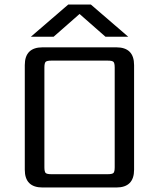

<svg xmlns="http://www.w3.org/2000/svg" viewBox="-20 -832 705 852"><path d="M117 -669 283 -812H383L549 -669H448L333 -770L218 -669ZM575 -543V-79Q575 0 496 0H169Q90 0 90 -79V-543Q90 -622 169 -622H496Q575 -622 575 -543ZM489 -90V-532Q489 -552 483.5 -557.5Q478 -563 458 -563H208Q188 -563 182.5 -557.5Q177 -552 177 -532V-90Q177 -70 182.5 -64.5Q188 -59 208 -59H458Q478 -59 483.5 -64.5Q489 -70 489 -90Z"/></svg>

Font: Sarpanch
Style: Regular
Weight: 400
Designer: Manushi Parikh (Devanagari and Latin), Jyotish Sonowal (Devanagari)
Foundry: Indian Type Foundry
Version: Version 2.004;PS 1.0;hotconv 1.0.78;makeotf.lib2.5.61930; tt